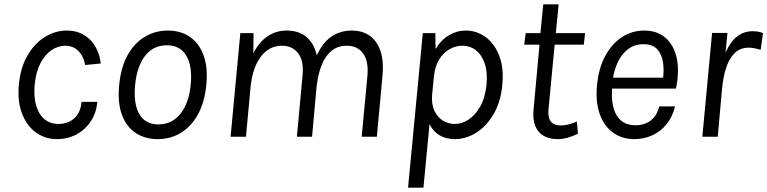

<svg xmlns="http://www.w3.org/2000/svg" viewBox="-20 -631 3541 886"><path d="M242 11Q189 11 146.5 -19.2Q104 -49.5 82 -106Q60 -162.5 67 -240Q74.5 -319.5 107 -375.2Q139.5 -431 187.2 -460.5Q235 -490 288.5 -490Q324 -490 351.5 -477.8Q379 -465.5 398.8 -444.5Q418.5 -423.5 430 -396Q441.5 -368.5 445 -338L373 -331Q365.5 -372 341.5 -396Q317.5 -420 281 -420Q247.5 -420 217.5 -399.5Q187.5 -379 166.5 -339Q145.5 -299 140 -240Q135 -185 146.8 -144.2Q158.5 -103.5 185 -81.2Q211.5 -59 249.5 -59Q294.5 -59 323.5 -85.8Q352.5 -112.5 356 -161H429Q425 -111.5 399.8 -72.5Q374.5 -33.5 333.8 -11.2Q293 11 242 11Z M707.5 11Q649 11 606 -17.5Q563 -46 542.5 -101.8Q522 -157.5 530 -239Q538 -321.5 569.2 -377.2Q600.5 -433 648.8 -461.5Q697 -490 755 -490Q813.5 -490 856 -461Q898.5 -432 919.2 -376.2Q940 -320.5 932 -239Q924 -157.5 892.8 -101.8Q861.5 -46 813.8 -17.5Q766 11 707.5 11ZM711 -57Q773.5 -57 812.5 -105.8Q851.5 -154.5 860 -239Q868.5 -324.5 840.2 -373.2Q812 -422 749.5 -422Q687.5 -422 649.8 -373.8Q612 -325.5 603.5 -239Q598 -183.5 608 -142.5Q618 -101.5 643.8 -79.2Q669.5 -57 711 -57Z M1044 0 1089 -478H1150Q1150 -455 1149.5 -431.8Q1149 -408.5 1149 -385Q1174.5 -436 1213.8 -463Q1253 -490 1303 -490Q1359 -490 1394.5 -460Q1430 -430 1442 -375Q1468 -434 1509.2 -462Q1550.5 -490 1602.5 -490Q1653.5 -490 1687.5 -465Q1721.5 -440 1736.5 -393.2Q1751.5 -346.5 1745 -281L1719 0H1649L1675.5 -281Q1681.5 -348 1655.8 -384Q1630 -420 1580 -420Q1540 -420 1511.2 -397.5Q1482.5 -375 1465.2 -333Q1448 -291 1441 -232L1420 0H1350L1376 -281Q1383 -350 1356 -385Q1329 -420 1281.5 -420Q1221 -420 1182.8 -368.2Q1144.5 -316.5 1136 -226L1115 0Z M1863 235 1931 -478H1989Q1989 -460 1989.5 -441.5Q1990 -423 1990 -405Q2015.5 -447 2051.8 -468.5Q2088 -490 2129 -490Q2179.5 -490 2220.5 -460.2Q2261.5 -430.5 2283.5 -374.5Q2305.5 -318.5 2298 -240Q2291 -161.5 2258.2 -105.2Q2225.5 -49 2178 -19Q2130.5 11 2078.5 11Q2038.5 11 2008.5 -6.8Q1978.5 -24.5 1962 -58L1934 235ZM2079.5 -59Q2111 -59 2142.2 -79.2Q2173.5 -99.5 2196.2 -139.8Q2219 -180 2225 -240Q2230.5 -297.5 2217 -337.5Q2203.5 -377.5 2176.5 -398.8Q2149.5 -420 2113.5 -420Q2082.5 -420 2054 -403.8Q2025.5 -387.5 2006.2 -356Q1987 -324.5 1982.5 -278L1974 -194Q1970.5 -150.5 1984.2 -120.5Q1998 -90.5 2023.2 -74.8Q2048.5 -59 2079.5 -59Z M2552 11Q2516.5 11 2490 -3.5Q2463.5 -18 2450.8 -48Q2438 -78 2442 -124L2471 -440.5L2491.5 -425H2399L2406 -478H2496.5L2471.5 -455.5L2487 -611H2558L2542.5 -455.5L2522.5 -478H2680L2674 -425H2516.5L2541 -440.5L2511 -125Q2507.5 -88.5 2522 -70.2Q2536.5 -52 2567 -52Q2584 -52 2602.2 -56.5Q2620.5 -61 2642 -70L2647 -14Q2622.5 -2 2599.2 4.5Q2576 11 2552 11Z M2907 11Q2850.5 11 2809 -19Q2767.5 -49 2747.5 -104.8Q2727.5 -160.5 2735 -238Q2742.5 -316.5 2773 -373Q2803.5 -429.5 2850.2 -459.8Q2897 -490 2953 -490Q2994.5 -490 3024.8 -474.2Q3055 -458.5 3074.2 -430.8Q3093.5 -403 3102 -367Q3110.5 -331 3108 -290Q3107.5 -274.5 3105.2 -257Q3103 -239.5 3099 -222H2781.5L2806 -238.5Q2800 -186.5 2808.5 -144.2Q2817 -102 2842.8 -77.5Q2868.5 -53 2913.5 -53Q2954 -53 2983 -75.2Q3012 -97.5 3022 -140H3095Q3083.5 -92 3056.2 -58.2Q3029 -24.5 2990.5 -6.8Q2952 11 2907 11ZM2807.5 -261 2788.5 -272.5H3063.5L3039 -263.5Q3045 -306 3039.5 -343.2Q3034 -380.5 3012.8 -403.8Q2991.5 -427 2949 -427Q2908 -427 2878.2 -404.2Q2848.5 -381.5 2830.8 -343.8Q2813 -306 2807.5 -261Z M3221 0 3266 -479H3337L3328 -388Q3350.5 -439 3381.8 -463Q3413 -487 3453.5 -487Q3464 -487 3476.5 -485.2Q3489 -483.5 3501 -478L3490 -401Q3476.5 -405.5 3462.2 -408.2Q3448 -411 3434.5 -411Q3396.5 -411 3371 -386.8Q3345.5 -362.5 3331 -318.8Q3316.5 -275 3311.5 -216L3292 0Z"/></svg>

Font: Karla
Style: Italic
Weight: 400
Italic angle: -8°
Designer: Jonathan Pinhorn
Version: Version 2.004;gftools[0.9.33]